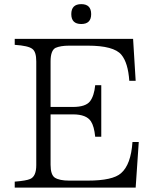

<svg xmlns="http://www.w3.org/2000/svg" viewBox="-20 -899 739 910"><path d="M637.7 -226.1 623 -9.8H49.8V-38.1Q105 -42.5 123 -50.8Q151.9 -63 151.9 -116.2V-607.9Q151.9 -654.3 132.8 -667.5Q114.3 -682.1 49.8 -686.5V-714.8H610.8L623 -516.1H592.8Q586.9 -601.6 555.2 -639.6Q519.5 -682.6 396 -682.6H307.6Q266.6 -682.6 242.7 -671.9Q219.7 -659.2 219.7 -607.9V-392.1H325.7Q385.7 -392.1 406.7 -418.9Q426.3 -444.8 431.2 -495.1H460V-251H431.2Q426.3 -300.3 411.1 -323.7Q389.6 -356.9 325.7 -356.9H219.7V-118.2Q219.7 -70.8 239.7 -57.1Q261.7 -43 307.6 -43H396Q514.2 -43 553.7 -78.1Q600.6 -118.7 607.9 -226.1ZM365.2 -879.4Q412.1 -879.4 412.1 -832Q412.1 -785.2 365.2 -785.2Q317.9 -785.2 317.9 -832Q317.9 -879.4 365.2 -879.4Z"/></svg>

Font: I.Ming
Style: Regular
Weight: 400
Designer: Ichiten Fonts Project
Version: Version 6.11; Dec 27, 2019